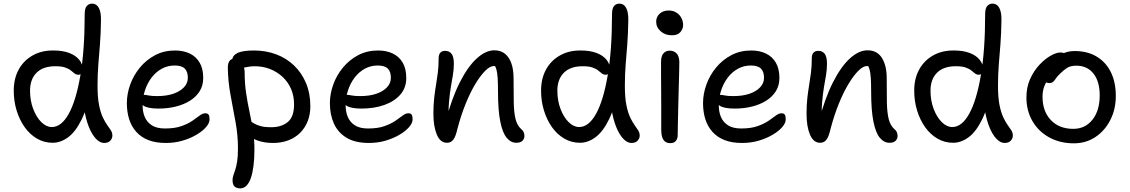

<svg xmlns="http://www.w3.org/2000/svg" viewBox="-20 -780 6242 1061"><path d="M271 9Q224 9 184.5 -14Q145 -37 116.5 -77Q88 -117 72 -169Q56 -221 56 -279Q56 -346 83.5 -396Q111 -446 161 -474Q211 -502 276 -501Q326 -501 362 -487.5Q398 -474 417.5 -450Q437 -426 437 -395Q437 -382 430 -374.5Q423 -367 414 -367Q401 -367 392 -374Q383 -381 371.5 -390.5Q360 -400 340 -407Q320 -414 286 -414Q218 -414 182 -378Q146 -342 146 -279Q146 -224 163.5 -178Q181 -132 208.5 -105Q236 -78 266 -78Q319 -78 359.5 -150.5Q400 -223 424 -362.5Q448 -502 448 -701Q448 -734 459.5 -747Q471 -760 489 -760Q513 -760 526 -736.5Q539 -713 538 -668Q537 -594 532.5 -536.5Q528 -479 523.5 -424.5Q519 -370 519 -305Q519 -241 527.5 -199Q536 -157 548.5 -131Q561 -105 572.5 -89Q584 -73 592.5 -60Q601 -47 601 -31Q601 -15 589.5 -2.5Q578 10 555 10Q532 10 509.5 -14Q487 -38 470.5 -80Q454 -122 445.5 -175.5Q437 -229 439 -288L485 -301Q465 -189 431.5 -120.5Q398 -52 356.5 -21.5Q315 9 271 9Z M897 10Q840 10 799.5 -6Q759 -22 732.5 -52Q706 -82 693.5 -122Q681 -162 681 -210Q681 -261 699.5 -312.5Q718 -364 753 -406.5Q788 -449 837 -475Q886 -501 947 -501Q994 -501 1029 -484Q1064 -467 1083.5 -433.5Q1103 -400 1103 -349Q1103 -308 1084 -277Q1065 -246 1031.5 -224.5Q998 -203 953 -191.5Q908 -180 856 -180Q796 -180 772 -196.5Q748 -213 748 -233Q748 -245 754 -250.5Q760 -256 774 -256Q785 -256 801.5 -252.5Q818 -249 849 -249Q899 -249 936.5 -261.5Q974 -274 996 -297Q1018 -320 1018 -350Q1018 -384 1001 -401Q984 -418 945 -418Q906 -418 873.5 -400Q841 -382 817.5 -351Q794 -320 781 -280.5Q768 -241 768 -198Q768 -162 780 -133.5Q792 -105 819 -87.5Q846 -70 892 -70Q946 -70 982.5 -83Q1019 -96 1043 -112.5Q1067 -129 1083.5 -141.5Q1100 -154 1114 -154Q1128 -154 1133 -146Q1138 -138 1138 -120Q1138 -100 1118.5 -77.5Q1099 -55 1065 -35Q1031 -15 988 -2.5Q945 10 897 10Z M1489 10Q1440 10 1402 -4Q1364 -18 1341.5 -39.5Q1319 -61 1319 -86Q1319 -98 1325 -107Q1331 -116 1345 -116Q1355 -116 1364 -110Q1373 -104 1386 -96.5Q1399 -89 1420.5 -83Q1442 -77 1479 -77Q1535 -77 1570 -105.5Q1605 -134 1605 -203Q1605 -251 1588 -289.5Q1571 -328 1540.5 -356Q1510 -384 1471 -399Q1432 -414 1387 -414Q1364 -414 1342 -409Q1320 -404 1304 -404Q1292 -404 1282.5 -409.5Q1273 -415 1268 -425Q1263 -435 1263 -445Q1263 -472 1291 -486.5Q1319 -501 1383 -501Q1449 -501 1505.5 -480Q1562 -459 1604.5 -418.5Q1647 -378 1671 -321Q1695 -264 1695 -193Q1695 -147 1680 -109.5Q1665 -72 1637.5 -45Q1610 -18 1572 -4Q1534 10 1489 10ZM1307 261Q1295 261 1285 256.5Q1275 252 1270 242Q1265 232 1265 217Q1265 202 1269.5 189Q1274 176 1280 158Q1286 140 1290.5 112Q1295 84 1295 40Q1295 -33 1281.5 -106Q1268 -179 1254 -254.5Q1240 -330 1239 -406Q1239 -431 1248.5 -443.5Q1258 -456 1276 -456Q1292 -456 1304.5 -445.5Q1317 -435 1324.5 -417.5Q1332 -400 1332 -379Q1332 -319 1340 -265.5Q1348 -212 1359 -161Q1370 -110 1378 -59Q1386 -8 1386 46Q1386 95 1381 135Q1376 175 1366.5 203Q1357 231 1342 246Q1327 261 1307 261Z M2019 10Q1943 10 1895.5 -18.5Q1848 -47 1825.5 -96.5Q1803 -146 1803 -210Q1803 -261 1821.5 -312.5Q1840 -364 1875 -406.5Q1910 -449 1959 -475Q2008 -501 2069 -501Q2116 -501 2151 -484Q2186 -467 2205.5 -433.5Q2225 -400 2225 -349Q2225 -295 2192.5 -257.5Q2160 -220 2104 -200Q2048 -180 1978 -180Q1918 -180 1894 -196.5Q1870 -213 1870 -233Q1870 -245 1876 -250.5Q1882 -256 1896 -256Q1907 -256 1923.5 -252.5Q1940 -249 1971 -249Q2021 -249 2058.5 -261.5Q2096 -274 2118 -297Q2140 -320 2140 -350Q2140 -384 2123 -401Q2106 -418 2067 -418Q2028 -418 1995.5 -400Q1963 -382 1939.5 -351Q1916 -320 1903 -280.5Q1890 -241 1890 -198Q1890 -162 1902 -133.5Q1914 -105 1941 -87.5Q1968 -70 2014 -70Q2068 -70 2104.5 -83Q2141 -96 2165 -112.5Q2189 -129 2205.5 -141.5Q2222 -154 2236 -154Q2250 -154 2255 -146Q2260 -138 2260 -120Q2260 -100 2240.5 -77.5Q2221 -55 2187 -35Q2153 -15 2110 -2.5Q2067 10 2019 10Z M2833 9Q2803 9 2780 -18.5Q2757 -46 2744.5 -108.5Q2732 -171 2732 -272Q2732 -320 2730 -349Q2728 -378 2723.5 -395Q2719 -412 2711 -422Q2703 -432 2691 -443Q2711 -444 2725.5 -438.5Q2740 -433 2747 -418.5Q2754 -404 2755 -380Q2741 -401 2731.5 -408Q2722 -415 2708 -415Q2688 -415 2662 -389.5Q2636 -364 2608 -318Q2580 -272 2554 -208.5Q2528 -145 2508 -69Q2498 -25 2485 -8Q2472 9 2450 9Q2413 9 2394 -36Q2375 -81 2375 -151Q2375 -202 2379.5 -240Q2384 -278 2389.5 -311Q2395 -344 2399.5 -379Q2404 -414 2404 -459Q2404 -478 2413 -488.5Q2422 -499 2440 -499Q2463 -499 2475.5 -482.5Q2488 -466 2488 -428Q2488 -395 2482.5 -364Q2477 -333 2471 -297Q2465 -261 2461 -213.5Q2457 -166 2460 -102L2442 -107Q2476 -236 2520.5 -324Q2565 -412 2614.5 -457Q2664 -502 2712 -502Q2747 -502 2770.5 -483Q2794 -464 2806 -429.5Q2818 -395 2818 -348Q2818 -270 2819 -214Q2820 -158 2829 -122Q2838 -86 2860 -67Q2870 -59 2874 -49.5Q2878 -40 2878 -27Q2878 -14 2867.5 -2.5Q2857 9 2833 9Z M3185 9Q3138 9 3098.5 -14Q3059 -37 3030.5 -77Q3002 -117 2986 -169Q2970 -221 2970 -279Q2970 -346 2997.5 -396Q3025 -446 3075 -474Q3125 -502 3190 -501Q3240 -501 3276 -487.5Q3312 -474 3331.5 -450Q3351 -426 3351 -395Q3351 -382 3344 -374.5Q3337 -367 3328 -367Q3315 -367 3306 -374Q3297 -381 3285.5 -390.5Q3274 -400 3254 -407Q3234 -414 3200 -414Q3132 -414 3096 -378Q3060 -342 3060 -279Q3060 -224 3077.5 -178Q3095 -132 3122.5 -105Q3150 -78 3180 -78Q3233 -78 3273.5 -150.5Q3314 -223 3338 -362.5Q3362 -502 3362 -701Q3362 -734 3373.5 -747Q3385 -760 3403 -760Q3427 -760 3440 -736.5Q3453 -713 3452 -668Q3451 -594 3446.5 -536.5Q3442 -479 3437.5 -424.5Q3433 -370 3433 -305Q3433 -241 3441.5 -199Q3450 -157 3462.5 -131Q3475 -105 3486.5 -89Q3498 -73 3506.5 -60Q3515 -47 3515 -31Q3515 -15 3503.5 -2.5Q3492 10 3469 10Q3446 10 3423.5 -14Q3401 -38 3384.5 -80Q3368 -122 3359.5 -175.5Q3351 -229 3353 -288L3399 -301Q3379 -189 3345.5 -120.5Q3312 -52 3270.5 -21.5Q3229 9 3185 9Z M3684 11Q3667 11 3656 3Q3645 -5 3639.5 -22Q3634 -39 3634 -62Q3634 -140 3634 -195Q3634 -250 3633.5 -290.5Q3633 -331 3633 -366Q3633 -401 3633 -440Q3633 -458 3638 -471Q3643 -484 3654 -492Q3665 -500 3682 -500Q3704 -500 3718.5 -485Q3733 -470 3734 -439Q3734 -417 3733 -376.5Q3732 -336 3730.5 -287Q3729 -238 3728 -188.5Q3727 -139 3726 -98Q3725 -57 3725 -33Q3725 -14 3715 -1.5Q3705 11 3684 11ZM3693 -585Q3656 -585 3631 -607Q3606 -629 3606 -660Q3606 -687 3625.5 -704.5Q3645 -722 3675 -722Q3700 -722 3718.5 -710Q3737 -698 3746 -679.5Q3755 -661 3755 -641Q3755 -622 3740.5 -603.5Q3726 -585 3693 -585Z M4081 10Q4024 10 3983.5 -6Q3943 -22 3916.5 -52Q3890 -82 3877.5 -122Q3865 -162 3865 -210Q3865 -261 3883.5 -312.5Q3902 -364 3937 -406.5Q3972 -449 4021 -475Q4070 -501 4131 -501Q4178 -501 4213 -484Q4248 -467 4267.5 -433.5Q4287 -400 4287 -349Q4287 -308 4268 -277Q4249 -246 4215.5 -224.5Q4182 -203 4137 -191.5Q4092 -180 4040 -180Q3980 -180 3956 -196.5Q3932 -213 3932 -233Q3932 -245 3938 -250.5Q3944 -256 3958 -256Q3969 -256 3985.5 -252.5Q4002 -249 4033 -249Q4083 -249 4120.5 -261.5Q4158 -274 4180 -297Q4202 -320 4202 -350Q4202 -384 4185 -401Q4168 -418 4129 -418Q4090 -418 4057.5 -400Q4025 -382 4001.5 -351Q3978 -320 3965 -280.5Q3952 -241 3952 -198Q3952 -162 3964 -133.5Q3976 -105 4003 -87.5Q4030 -70 4076 -70Q4130 -70 4166.5 -83Q4203 -96 4227 -112.5Q4251 -129 4267.5 -141.5Q4284 -154 4298 -154Q4312 -154 4317 -146Q4322 -138 4322 -120Q4322 -100 4302.5 -77.5Q4283 -55 4249 -35Q4215 -15 4172 -2.5Q4129 10 4081 10Z M4895 9Q4865 9 4842 -18.5Q4819 -46 4806.5 -108.5Q4794 -171 4794 -272Q4794 -320 4792 -349Q4790 -378 4785.5 -395Q4781 -412 4773 -422Q4765 -432 4753 -443Q4773 -444 4787.5 -438.5Q4802 -433 4809 -418.5Q4816 -404 4817 -380Q4803 -401 4793.5 -408Q4784 -415 4770 -415Q4750 -415 4724 -389.5Q4698 -364 4670 -318Q4642 -272 4616 -208.5Q4590 -145 4570 -69Q4560 -25 4547 -8Q4534 9 4512 9Q4475 9 4456 -36Q4437 -81 4437 -151Q4437 -202 4441.5 -240Q4446 -278 4451.5 -311Q4457 -344 4461.5 -379Q4466 -414 4466 -459Q4466 -478 4475 -488.5Q4484 -499 4502 -499Q4525 -499 4537.5 -482.5Q4550 -466 4550 -428Q4550 -395 4544.5 -364Q4539 -333 4533 -297Q4527 -261 4523 -213.5Q4519 -166 4522 -102L4504 -107Q4538 -236 4582.5 -324Q4627 -412 4676.5 -457Q4726 -502 4774 -502Q4827 -502 4853.5 -460Q4880 -418 4880 -348Q4880 -270 4881 -214Q4882 -158 4891 -122Q4900 -86 4922 -67Q4932 -59 4936 -49.5Q4940 -40 4940 -27Q4940 -14 4929.5 -2.5Q4919 9 4895 9Z M5247 9Q5200 9 5160.5 -14Q5121 -37 5092.5 -77Q5064 -117 5048 -169Q5032 -221 5032 -279Q5032 -346 5059.5 -396Q5087 -446 5137 -474Q5187 -502 5252 -501Q5302 -501 5338 -487.5Q5374 -474 5393.5 -450Q5413 -426 5413 -395Q5413 -382 5406 -374.5Q5399 -367 5390 -367Q5377 -367 5368 -374Q5359 -381 5347.5 -390.5Q5336 -400 5316 -407Q5296 -414 5262 -414Q5194 -414 5158 -378Q5122 -342 5122 -279Q5122 -224 5139.5 -178Q5157 -132 5184.5 -105Q5212 -78 5242 -78Q5295 -78 5335.5 -150.5Q5376 -223 5400 -362.5Q5424 -502 5424 -701Q5424 -734 5435.5 -747Q5447 -760 5465 -760Q5489 -760 5502 -736.5Q5515 -713 5514 -668Q5513 -594 5508.5 -536.5Q5504 -479 5499.5 -424.5Q5495 -370 5495 -305Q5495 -241 5503.5 -199Q5512 -157 5524.5 -131Q5537 -105 5548.5 -89Q5560 -73 5568.5 -60Q5577 -47 5577 -31Q5577 -15 5565.5 -2.5Q5554 10 5531 10Q5508 10 5485.5 -14Q5463 -38 5446.5 -80Q5430 -122 5421.5 -175.5Q5413 -229 5415 -288L5461 -301Q5441 -189 5407.5 -120.5Q5374 -52 5332.5 -21.5Q5291 9 5247 9Z M5914 12Q5838 12 5778.5 -20.5Q5719 -53 5685.5 -110.5Q5652 -168 5652 -242Q5652 -298 5672.5 -343.5Q5693 -389 5724 -422Q5755 -455 5786.5 -472.5Q5818 -490 5840 -490Q5851 -490 5858.5 -487Q5866 -484 5871 -477.5Q5876 -471 5876 -460Q5876 -440 5867.5 -424Q5859 -408 5833 -394Q5801 -375 5781 -352.5Q5761 -330 5751 -303.5Q5741 -277 5741 -246Q5741 -165 5787 -116.5Q5833 -68 5911 -68Q5977 -68 6017 -118.5Q6057 -169 6057 -253Q6057 -330 6022.5 -373.5Q5988 -417 5928 -417Q5896 -417 5877 -405Q5858 -393 5838 -373Q5822 -358 5814.5 -346Q5807 -334 5799 -327.5Q5791 -321 5778 -321Q5764 -321 5755.5 -329.5Q5747 -338 5747 -359Q5747 -382 5761.5 -406.5Q5776 -431 5800.5 -451.5Q5825 -472 5855 -485Q5885 -498 5918 -498Q5989 -498 6040 -467.5Q6091 -437 6118.5 -381.5Q6146 -326 6146 -250Q6146 -176 6115.5 -116.5Q6085 -57 6033 -22.5Q5981 12 5914 12Z"/></svg>

Font: Shantell Sans Light
Style: Regular
Weight: 400
Version: Version 1.011;[c5ecc13dd]